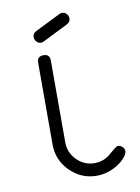

<svg xmlns="http://www.w3.org/2000/svg" viewBox="-84 -799 624 856"><g transform="rotate(-10 228.0 -371.0)"><path d="M285.9 -712.6Q285.9 -696 270 -688L155.5 -630.9Q148.4 -627.4 142.6 -627.4Q130.4 -627.4 122.2 -636.7Q114 -646 114 -657Q114 -674.1 130.1 -682.1L244.6 -739Q251.5 -742.2 257.8 -742.2Q269.5 -742.2 277.7 -733.2Q285.9 -724.1 285.9 -712.6ZM428.5 -85.9Q428.5 -78.4 422.4 -68.6Q402.1 -37.6 362.5 -18.6Q324.5 0 285.2 0Q214.8 0 164.4 -50.3Q114 -100.6 114 -171.4V-542.2Q114 -570.6 143.1 -570.6Q171.4 -570.6 171.4 -542.2V-171.4Q171.4 -124.3 204.8 -90.7Q238.3 -57.1 285.2 -57.1Q326.9 -57.1 359.5 -85.9Q392.1 -114.7 398.9 -114.7Q410.4 -114.7 419.4 -106.1Q428.5 -97.4 428.5 -85.9Z"/></g></svg>

Font: EnergyBar
Style: Regular
Weight: 400
Italic angle: -10°
Version: 1.0 2000-03-28